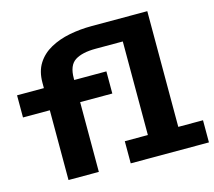

<svg xmlns="http://www.w3.org/2000/svg" viewBox="-116 -879 1122 1009"><g transform="rotate(-15 445.0 -375.0)"><path d="M136.5 0V-379.5H-9.5V-500H136.5V-529.5Q136.5 -591 163.2 -633.2Q190 -675.5 236.5 -701.2Q283 -727 341.5 -738.5Q400 -750 463 -750H766V-120.5H900.5V0H475V-120.5H600.5V-629.5H452.5Q379 -629.5 340.2 -604.5Q301.5 -579.5 301.5 -509V-500H476.5V-379.5H301.5V0Z"/></g></svg>

Font: Trispace
Style: Bold
Weight: 700
Designer: Tyler Finck
Foundry: Etcetera Type Company
Version: Version 1.210; ttfautohint (v1.8.3)